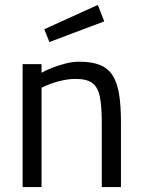

<svg xmlns="http://www.w3.org/2000/svg" viewBox="-20 -761 578 781"><path d="M72 0V-500H149V-465Q166 -475 191.5 -485Q217 -495 246 -502.5Q275 -510 302 -510Q354 -510 387 -496.5Q420 -483 438.5 -453.5Q457 -424 464.5 -377.5Q472 -331 472 -265V0H394V-262Q394 -327 386.5 -366Q379 -405 356.5 -422.5Q334 -440 288 -440Q263 -440 236.5 -434.5Q210 -429 187 -420.5Q164 -412 149 -404V0ZM181 -590 160 -642 378 -741 404 -674Z"/></svg>

Font: Cairo
Style: Regular
Weight: 400
Designer: Mohamed Gaber, Accademia di Belle Arti di Urbino
Foundry: Kief Type Foundry, Accademia di Belle Arti di Urbino
Version: Version 3.120